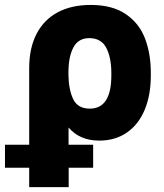

<svg xmlns="http://www.w3.org/2000/svg" viewBox="-65 -557 662 774"><path d="M300.8 -537.1Q387.7 -537.1 441.9 -500.2Q496.1 -463.4 519.5 -402.1Q543 -340.8 543 -262.7V-252.9Q543 -173.3 518.1 -114Q493.2 -54.7 446.3 -22.5Q399.4 9.8 335 9.8Q256.3 9.8 211.4 -43V26.4H310.5V119.1H211.9V197.3H52.7V119.1H-44.9V26.4H52.7V-282.2Q52.7 -363.3 82.5 -420.7Q112.3 -478 168 -507.6Q223.6 -537.1 300.8 -537.1ZM296.9 -119.1Q383.8 -119.1 383.8 -252.9V-262.7Q383.8 -325.2 363.3 -364.3Q342.8 -403.3 294.9 -403.3Q251 -403.3 231 -366Q210.9 -328.6 210.9 -265.6V-254.4Q211.9 -195.3 230.2 -157.2Q248.5 -119.1 296.9 -119.1Z"/></svg>

Font: Pretendard JP ExtraBold
Style: Regular
Weight: 800
Designer: Base glyphs from Inter by Rasmus Andersson; Hangeul glyphs from Noto Sans CJK(Source Han Sans) by Jang Soo-young and Kan
Foundry: Kil Hyung-jin
Version: Version 1.309